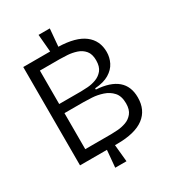

<svg xmlns="http://www.w3.org/2000/svg" viewBox="-208 -878 981 1094"><g transform="rotate(-30 282.5 -331.0)"><path d="M55 -6V-653H232L222 -768H296L286 -653Q399 -650 454.5 -607.5Q510 -565 510 -490Q510 -454 494 -422Q478 -390 442.5 -368.5Q407 -347 349 -343V-335Q534 -323 534 -177Q534 -94 475.5 -50Q417 -6 300 -6H285L296 106H222L232 -6ZM127 -368H271Q288 -368 315.5 -370Q343 -372 370 -382Q397 -392 415.5 -414.5Q434 -437 434 -479Q434 -520 415 -542.5Q396 -565 367 -574.5Q338 -584 308.5 -586Q279 -588 258 -588H127ZM127 -71H298Q314 -71 341 -73Q368 -75 395 -84.5Q422 -94 440.5 -117Q459 -140 459 -181Q459 -229 435.5 -255Q412 -281 377 -292.5Q342 -304 307.5 -306Q273 -308 251 -308H127Z"/></g></svg>

Font: Bricolage Grotesque 48pt Light
Style: Regular
Weight: 300
Designer: Mathieu Triay
Foundry: Atelier Triay
Version: Version 1.000; ttfautohint (v1.8.4.7-5d5b);gftools[0.9.32]